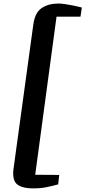

<svg xmlns="http://www.w3.org/2000/svg" viewBox="-20 -876 471 1058"><path d="M164.5 162Q97 162 71.2 136.8Q45.5 111.5 55.5 46.5L163.5 -740.5Q172.5 -806.5 209.5 -831.5Q246.5 -856.5 302 -856.5Q318.5 -856.5 339.8 -853.2Q361 -850 381 -846Q401 -842 414.8 -838.5Q428.5 -835 431 -834.5L423.5 -784H291.5L174 87L306.5 88L300.5 140Q268 149 236 155.5Q204 162 164.5 162Z"/></svg>

Font: Merriweather 36pt ExtraBold
Style: Italic
Weight: 800
Italic angle: -7.8°
Version: Version 2.101